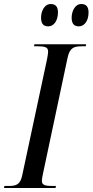

<svg xmlns="http://www.w3.org/2000/svg" viewBox="-50 -934 460 954"><path d="M342 -803C368 -803 390 -829 390 -872C390 -903 376 -914 354 -914C323 -914 306 -879 306 -846C306 -814 320 -803 342 -803ZM190 -803C216 -803 238 -829 238 -873C238 -903 224 -914 202 -914C171 -914 154 -879 154 -846C154 -814 168 -803 190 -803ZM-30 0H226L228 -10H210C178 -10 158 -13 158 -35C158 -44 161 -60 165 -78L286 -648C297 -698 319 -704 356 -704H376L378 -714H121L119 -704H138C171 -704 189 -700 189 -679C189 -672 188 -661 184 -641L60 -61C50 -15 28 -10 -8 -10H-28Z"/></svg>

Font: Noto Serif Display ExtraCondensed Medium
Style: Italic
Weight: 500
Width: 2
Italic angle: -12°
Designer: Monotype Design Team
Foundry: Monotype Imaging Inc.
Version: Version 2.009